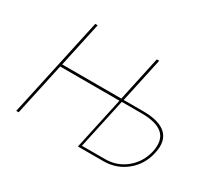

<svg xmlns="http://www.w3.org/2000/svg" viewBox="-128 -879 1207 1100"><g transform="rotate(30 475.5 -329.0)"><path d="M708 -362Q813 -362 859 -319Q905 -276 886 -191Q868 -106 803.5 -53Q739 0 652 0H484L559 -346H167L92 0H76L219 -658H235L171 -362H562L626 -658H642L578 -362ZM871 -193Q887 -271 845.5 -309Q804 -347 704 -347H574L502 -15H654Q734 -15 793.5 -64Q853 -113 871 -193Z"/></g></svg>

Font: EauTest Thin
Style: Italic
Weight: 250
Italic angle: -12°
Designer: Christian Thalmann (Catharsis Fonts)
Version: Version 0.001;PS 000.001;hotconv 1.0.88;makeotf.lib2.5.64775